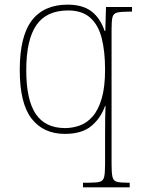

<svg xmlns="http://www.w3.org/2000/svg" viewBox="-20 -566 612 826"><path d="M337 240V220H365Q395 220 409.5 216Q424 212 428 195.5Q432 179 432 142V31Q432 -19 432.5 -58Q433 -97 434 -110H432Q413 -57 372.5 -23.5Q332 10 259 10Q167 10 116 -55.5Q65 -121 65 -265Q65 -410 117 -478Q169 -546 271 -546Q335 -546 373 -517.5Q411 -489 430 -433H433L436 -536H548V-516H537Q500 -516 484 -512Q468 -508 464 -492.5Q460 -477 460 -442V142Q460 179 464 195.5Q468 212 482.5 216Q497 220 527 220H538V240ZM260 -15Q292 -15 323 -26Q354 -37 378.5 -65Q403 -93 417.5 -142Q432 -191 432 -267Q432 -345 417.5 -402Q403 -459 368 -490Q333 -521 273 -521Q180 -521 136.5 -458Q93 -395 93 -264Q93 -136 134 -75.5Q175 -15 260 -15Z"/></svg>

Font: Noto Serif Myanmar Thin
Style: Regular
Weight: 100
Designer: Ben Mitchell and the Monotype Design Team
Foundry: Monotype Imaging Inc.
Version: Version 2.106; ttfautohint (v1.8.4.7-5d5b)